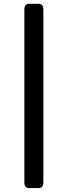

<svg xmlns="http://www.w3.org/2000/svg" viewBox="-20 -750 348 985"><path d="M129.4 214.8Q105 214.8 105 185.5V-701.2Q105 -730.5 129.4 -730.5H178.2Q202.6 -730.5 202.6 -701.2V185.5Q202.6 214.8 178.2 214.8Z"/></svg>

Font: Istok Web
Style: Bold
Weight: 700
Designer: Andrey V. Panov
Foundry: Andrey V. Panov
Version: Version 1.0.2g